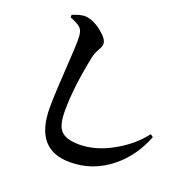

<svg xmlns="http://www.w3.org/2000/svg" viewBox="-138 -904 1079 1077"><g transform="rotate(20 401.5 -365.5)"><path d="M389 34C480 34 561 5 633 -53C698 -105 746 -173 779 -257L763 -269C720 -214 667 -169 603 -134C536 -96 469 -77 404 -77C350 -77 313 -89 293 -112C274 -133 265 -172 265 -228C265 -321 278 -433 305 -562C308 -579 316 -597 327 -617C336 -632 340 -644 340 -653C340 -674 323 -697 288 -724C253 -751 220 -764 189 -765C171 -765 147 -759 116 -746V-731C143 -721 164 -710 177 -699C193 -684 198 -667 198 -620C198 -600 196 -552 191 -477C183 -356 179 -269 179 -216C179 -49 249 34 389 34Z"/></g></svg>

Font: AllPunType Bold
Style: Regular
Weight: 700
Version: 1.0